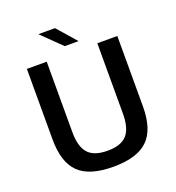

<svg xmlns="http://www.w3.org/2000/svg" viewBox="-156 -994 1042 1137"><g transform="rotate(-20 365.0 -425.0)"><path d="M80 -256V-700H205V-256Q205 -164 242.5 -122.5Q280 -81 365 -81Q449 -81 486.5 -122.5Q524 -164 524 -256V-700H650V-256Q650 -111 582 -45.5Q514 20 365 20Q215 20 147.5 -45.5Q80 -111 80 -256ZM424 -750H337L214 -870H319Z"/></g></svg>

Font: Fivo Sans Med
Style: Regular
Weight: 450
Designer: Alexander Slobzheninov
Foundry: Alexander Slobzheninov
Version: 1.0